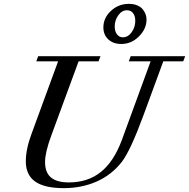

<svg xmlns="http://www.w3.org/2000/svg" viewBox="-20 -951 969 984"><path d="M601.6 -725.6Q560.1 -725.6 534.9 -749.3Q509.8 -772.9 509.8 -810.5Q509.8 -858.9 548.3 -895Q586.9 -931.2 640.6 -931.2Q665.5 -931.2 684.1 -923.1Q702.6 -915 712.4 -902.3Q722.2 -889.6 726.6 -876.7Q731 -863.8 731 -851.1Q731 -803.2 692.1 -764.4Q653.3 -725.6 601.6 -725.6ZM609.4 -759.8Q636.2 -759.8 654.8 -785.9Q673.3 -812 673.3 -843.8Q673.3 -868.7 662.1 -883.5Q650.9 -898.4 630.9 -898.4Q604.5 -898.4 586.2 -872.6Q567.9 -846.7 567.9 -815.4Q567.9 -791 579.3 -775.4Q590.8 -759.8 609.4 -759.8ZM307.1 13.2Q207.5 13.2 159.9 -20.8Q112.3 -54.7 112.3 -124Q112.3 -186.5 141.6 -265.1L277.8 -636.7H166L175.8 -663.1H495.1L484.9 -636.7H382.8L242.7 -255.9Q210.9 -169.9 210.9 -120.6Q210.9 -66.9 241.2 -41.5Q271.5 -16.1 333 -16.1Q430.2 -16.1 497.1 -69.8Q564 -123.5 605 -234.9L752 -636.7H640.1L649.9 -663.1H929.2L918.9 -636.7H816.9L714.4 -357.9Q648.4 -178.7 604.5 -121.6Q551.3 -53.7 474.6 -20.3Q397.9 13.2 307.1 13.2Z"/></svg>

Font: Elstob Medium
Style: Italic
Weight: 500
Italic angle: -20°
Designer: Peter S. Baker
Version: Version 1.015